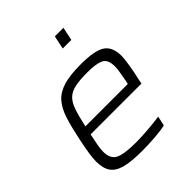

<svg xmlns="http://www.w3.org/2000/svg" viewBox="-199 -833 964 964"><g transform="rotate(-45 283.5 -350.5)"><path d="M253 8Q177 8 133 -3.5Q89 -15 70 -42.5Q51 -70 51 -117Q51 -143 56.5 -177Q62 -211 71 -254Q86 -327 102 -377.5Q118 -428 145 -459Q172 -490 218.5 -504Q265 -518 342 -518Q442 -518 479.5 -492Q517 -466 517 -403Q517 -385 510.5 -343Q504 -301 493 -255L489 -234H128Q121 -200 116 -173.5Q111 -147 111 -127Q111 -78 143.5 -61Q176 -44 262 -44Q300 -44 347.5 -48Q395 -52 431 -57L420 -6Q390 1 343 4.5Q296 8 253 8ZM138 -281H439L443 -299Q448 -328 452 -350Q456 -372 456 -389Q456 -439 427 -452.5Q398 -466 336 -466Q283 -466 249.5 -459Q216 -452 196 -433Q176 -414 163.5 -377.5Q151 -341 138 -281ZM334 -638 349 -709H410L395 -638Z"/></g></svg>

Font: Saira Light
Style: Italic
Weight: 300
Italic angle: -12°
Designer: Hector Gatti with collaboration of the Omnibus-Type team
Foundry: Omnibus-Type
Version: Version 1.100; ttfautohint (v1.8.3)